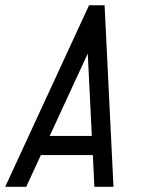

<svg xmlns="http://www.w3.org/2000/svg" viewBox="-20 -716 565 736"><path d="M170.4 -194.8H332L316.4 -510.7ZM80.6 0H0L321.3 -695.8H380.9L415 0H341.8L335.9 -121.6H136.7Z"/></svg>

Font: Anka/Coder Condensed
Style: Italic
Weight: 400
Width: 4
Italic angle: -12°
Monospace: yes
Version: Version 001.100